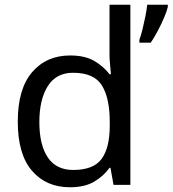

<svg xmlns="http://www.w3.org/2000/svg" viewBox="-20 -780 728 810"><path d="M275 10Q175 10 115 -59.5Q55 -129 55 -267Q55 -405 115.5 -475.5Q176 -546 276 -546Q338 -546 377.5 -523Q417 -500 442 -467H448Q447 -480 444.5 -505.5Q442 -531 442 -546V-760H530V0H459L446 -72H442Q418 -38 378 -14Q338 10 275 10ZM289 -63Q374 -63 408.5 -109.5Q443 -156 443 -250V-266Q443 -366 410 -419.5Q377 -473 288 -473Q217 -473 181.5 -416.5Q146 -360 146 -265Q146 -169 181.5 -116Q217 -63 289 -63ZM688 -751Q684 -733 672.5 -706Q661 -679 646 -650.5Q631 -622 616 -600H568V-612Q575 -631 581.5 -657.5Q588 -684 593.5 -711.5Q599 -739 601 -760H688Z"/></svg>

Font: Noto Sans Wancho
Style: Regular
Weight: 400
Designer: Monotype Design Team
Foundry: Monotype Imaging Inc.
Version: Version 2.001; ttfautohint (v1.8.4.7-5d5b)